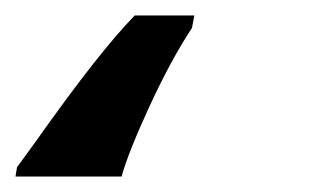

<svg xmlns="http://www.w3.org/2000/svg" viewBox="-150 12 405 248"><path d="M-128 228 -104 195Q-22 79 24 32H101L98 48Q71 89 43.5 148.5Q16 208 7 240H-130Z"/></svg>

Font: Noto Serif NarrowExtraBold
Style: Italic
Weight: 800
Width: 4
Italic angle: -12°
Designer: Monotype Design Team
Foundry: Monotype Imaging Inc.
Version: Version 1.001